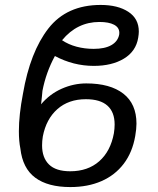

<svg xmlns="http://www.w3.org/2000/svg" viewBox="-20 -745 640 778"><path d="M62.5 -143.5Q56.5 -173 56.5 -213.5Q56.5 -279.5 73 -365Q102 -534.5 176.2 -629.8Q250.5 -725 388 -725Q457.5 -725 500 -697.2Q542.5 -669.5 542.5 -617Q542.5 -607 540 -592Q531 -537 482.2 -507.5Q433.5 -478 360 -478Q277.5 -478 202.5 -518Q166.5 -452 152 -377Q151 -370.5 150 -355.5Q148 -333.5 146.5 -322.5Q181.5 -364 230 -385.5Q278.5 -407 329.5 -407Q426.5 -407 479.8 -365.5Q533 -324 533 -244Q533 -223 528 -194Q516.5 -127.5 481.2 -81.2Q446 -35 391 -11Q336 13 265 13Q174 13 122.8 -25Q71.5 -63 62.5 -143.5ZM441.5 -205Q444.5 -224 444.5 -240.5Q444.5 -291 415.2 -317Q386 -343 328 -343Q258 -343 212.5 -302.8Q167 -262.5 153.5 -192Q150.5 -173.5 150.5 -156Q150.5 -106 178.5 -78.5Q206.5 -51 264.5 -51Q336 -51 382 -91.5Q428 -132 441.5 -205ZM463 -605Q463.5 -607.5 463.5 -612Q463.5 -633.5 442.2 -644.8Q421 -656 383 -656Q292.5 -656 231.5 -582Q257.5 -564.5 290.2 -555.8Q323 -547 359.5 -547Q404.5 -547 431 -562Q457.5 -577 463 -605Z"/></svg>

Font: JuliaMono
Style: Italic
Weight: 400
Italic angle: -9°
Monospace: yes
Designer: cormullion
Foundry: corm
Version: Version 0.057; ttfautohint (v1.8.4)